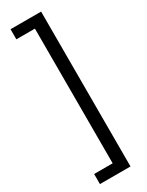

<svg xmlns="http://www.w3.org/2000/svg" viewBox="-267 -839 858 1121"><g transform="rotate(-30 162.5 -278.0)"><path d="M39 244H245V-800H39V-732H164V176H39Z"/></g></svg>

Font: Noto Sans Malayalam Condensed
Style: Regular
Weight: 400
Width: 3
Designer: Jelle Bosma - Monotype Design Team
Foundry: Monotype Imaging Inc.
Version: Version 2.104